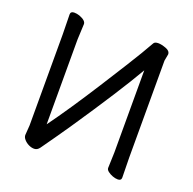

<svg xmlns="http://www.w3.org/2000/svg" viewBox="-129 -844 996 993"><g transform="rotate(20 369.0 -347.0)"><path d="M620.6 20Q606.9 20 591.8 14.4Q576.7 8.8 565.2 0Q553.7 -8.8 553.7 -19L556.6 -105V-557.1Q476.6 -418 297.9 -153.8Q241.7 -71.8 189 2Q176.8 19 159.7 19Q144.5 19 129.2 11.5Q113.8 3.9 103.3 -8.1Q92.8 -20 92.8 -32.2L96.7 -86.9V-587.9L94.7 -696.8Q94.7 -713.9 114.7 -713.9Q128.9 -713.9 143.6 -709Q181.6 -694.8 181.6 -674.8L177.7 -588.9V-122.1Q260.7 -235.8 370.4 -408Q480 -580.1 513.4 -636.5Q546.9 -692.9 552.2 -703.4Q557.6 -713.9 577.6 -713.9Q594.7 -713.9 619.6 -704.8Q644.5 -695.8 644.5 -676.8L637.7 -640.1V-106L639.6 2.9Q639.6 20 620.6 20Z"/></g></svg>

Font: LXGW WenKai GB Screen
Style: Regular
Weight: 400
Designer: LXGW / Fontworks Inc.
Foundry: LXGW / Fontworks Inc.
Version: Version 1.321;February 19, 2024;FontCreator 14.0.0.2901 64-b